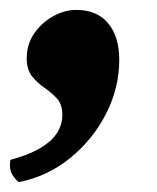

<svg xmlns="http://www.w3.org/2000/svg" viewBox="-47 -190 318 388"><path d="M-9 178Q-15 174 -22 163Q-29 152 -26 133Q79 105 79 42Q79 21 68 9Q57 -3 43 -12.5Q29 -22 18 -35.5Q7 -49 7 -72Q7 -101 22.5 -123Q38 -145 61 -157.5Q84 -170 107 -170Q149 -170 171.5 -143Q194 -116 194 -69Q194 -12 167 40.5Q140 93 94 130Q48 167 -9 178Z"/></svg>

Font: Petrona Black
Style: Italic
Weight: 900
Italic angle: -9°
Designer: Ringo R. Seeber
Foundry: Ringo R. Seeber
Version: Version 2.001; ttfautohint (v1.8.3)